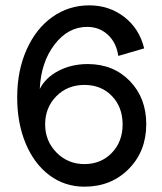

<svg xmlns="http://www.w3.org/2000/svg" viewBox="-20 -682 604 714"><path d="M293.9 12.2Q221.2 12.2 164.3 -30Q107.4 -72.3 75.7 -147.9Q43.9 -223.6 43.9 -319.8Q43.9 -418.9 78.9 -497.3Q113.8 -575.7 174.8 -618.9Q235.8 -662.1 312 -662.1Q386.2 -662.1 442.4 -618.7Q498.5 -575.2 516.1 -502L419.9 -474.1Q412.6 -523.9 380.9 -553Q349.1 -582 304.2 -582Q232.9 -582 182.6 -516.1Q132.3 -450.2 127.9 -351.1Q149.4 -393.6 197.8 -418.7Q246.1 -443.8 306.2 -443.8Q401.4 -443.8 462.6 -380.9Q523.9 -317.9 523.9 -220.2Q523.9 -119.6 458.7 -53.7Q393.6 12.2 293.9 12.2ZM436 -219.2Q436 -283.7 396.2 -325Q356.4 -366.2 293.9 -366.2Q231 -366.2 189.5 -324.2Q147.9 -282.2 147.9 -219.2Q147.9 -157.7 190.2 -114.7Q232.4 -71.8 293.9 -71.8Q355.5 -71.8 395.8 -113.5Q436 -155.3 436 -219.2Z"/></svg>

Font: Apfel Grotezk
Style: Regular
Weight: 400
Designer: Luigi Gorlero
Foundry: © 2023, Luigi Gorlero & Collletttivo
Version: Version 2.000;Glyphs 3.2 (3217)